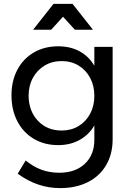

<svg xmlns="http://www.w3.org/2000/svg" viewBox="-20 -770 678 987"><path d="M559 -529V-54Q559 22 525.5 79Q492 136 431 166.5Q370 197 289 197Q172 197 71 123L112 55Q151 87 193 102.5Q235 118 285 118Q367 118 416 72Q465 26 465 -51V-125Q437 -77 389 -50.5Q341 -24 279 -24Q208 -24 153.5 -56.5Q99 -89 69 -147Q39 -205 39 -280Q39 -354 69 -411Q99 -468 153.5 -500Q208 -532 279 -532Q342 -532 389.5 -506Q437 -480 465 -432V-529ZM465 -277Q465 -329 443.5 -369.5Q422 -410 384 -433Q346 -456 297 -456Q248 -456 209.5 -433Q171 -410 149 -369.5Q127 -329 127 -277Q128 -199 175 -149Q222 -99 297 -99Q346 -99 384 -122Q422 -145 443.5 -185.5Q465 -226 465 -277ZM458 -617H365L304 -684L243 -617H150L255 -750H353Z"/></svg>

Font: Gontserrat
Style: Regular
Weight: 400
Designer: Julieta Ulanovsky
Foundry: Julieta Ulanovsky
Version: Version 6.001